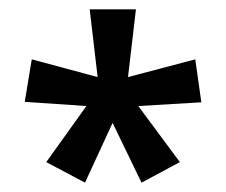

<svg xmlns="http://www.w3.org/2000/svg" viewBox="-20 -780 483 411"><path d="M162 -389 221 -517 283 -389 365 -433 276 -553 411 -561 398 -653 254 -615 271 -760H172L189 -615L48 -653L33 -562L165 -553L79 -433Z"/></svg>

Font: Kathrein 67 Medium Condensed
Style: Regular
Weight: 500
Width: 3
Designer: Lazydogs Typefoundry, based on Open Sans by Ascender Corporation
Foundry: Lazydogs Typefoundry
Version: Version 1.003;PS 001.003;hotconv 1.0.88;makeotf.lib2.5.64775